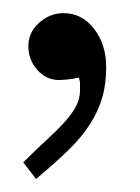

<svg xmlns="http://www.w3.org/2000/svg" viewBox="-20 -233 214 294"><path d="M15.6 15.6Q36.1 -4.9 52.7 -20Q69.3 -35.2 80.1 -47.4Q90.8 -59.6 96.7 -70.8Q102.5 -82 102.5 -94.7Q102.5 -99.6 102.5 -104.5Q102.5 -109.4 100.6 -114.3Q92.8 -112.3 83.5 -111.3Q74.2 -110.4 71.3 -110.4Q50.8 -110.4 37.1 -126Q23.4 -141.6 23.4 -162.1Q23.4 -183.6 40 -198.2Q56.6 -212.9 77.1 -212.9Q105.5 -212.9 124 -189Q142.6 -165 142.6 -129.9Q142.6 -104.5 136.7 -84Q130.9 -63.5 118.2 -43.5Q105.5 -23.4 85 -3.4Q64.5 16.6 35.2 41Z"/></svg>

Font: Subtext
Style: Regular
Weight: 400
Designer: Christopher J. Fynn
Foundry: Christopher J. Fynn for DDC
Version: Version 1.000 preliminary